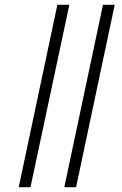

<svg xmlns="http://www.w3.org/2000/svg" viewBox="-20 -780 508 800"><path d="M58 0H107L269 -760H219ZM248 0H297L458 -760H409Z"/></svg>

Font: Noto Sans Condensed Light
Style: Italic
Weight: 300
Width: 3
Italic angle: -12°
Designer: Monotype Design Team
Foundry: Monotype Imaging Inc.
Version: Version 2.013